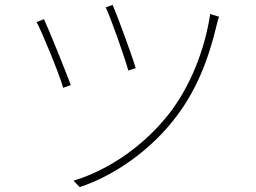

<svg xmlns="http://www.w3.org/2000/svg" viewBox="-20 -744 1040 781"><path d="M438 -724 410 -714C431 -671 488 -508 502 -457L532 -467C518 -515 458 -679 438 -724ZM871 -676 835 -687C813 -539 752 -390 669 -283C570 -156 428 -54 279 -9L304 17C445 -29 594 -134 695 -267C778 -375 828 -501 861 -641C863 -650 868 -668 871 -676ZM159 -666 129 -654C148 -620 220 -447 237 -387L268 -398C244 -462 181 -618 159 -666Z"/></svg>

Font: Harano Aji Gothic CN ExtraLight
Style: Regular
Weight: 250
Foundry: Masamichi Hosoda
Version: HaranoAjiGothicCN-ExtraLight version 20230610;ttx 4.39.4